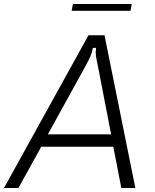

<svg xmlns="http://www.w3.org/2000/svg" viewBox="-63 -939 774 959"><path d="M29 0H-43L379 -763H459L613 0H543L503 -206H143ZM176 -268H492L426 -609Q425 -616 420 -638.5Q415 -661 415 -678Q415 -684 417 -700H401Q397 -677 389 -658.5Q381 -640 362 -605ZM589 -885H295L301 -919H595Z"/></svg>

Font: Open Sauce Sans Light Italic
Style: Regular
Weight: 300
Italic angle: -10°
Designer: Alfredo Marco Pradil
Foundry: Creative Sauce Fz LLC
Version: Version 1.477